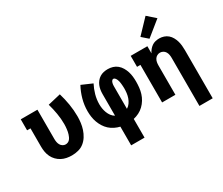

<svg xmlns="http://www.w3.org/2000/svg" viewBox="-155 -1199 2110 1815"><g transform="rotate(-30 900.0 -291.5)"><path d="M296 8Q267 8 238.5 2.5Q210 -3 184.5 -16.5Q159 -30 138.5 -51Q118 -72 105.5 -98Q93 -124 88 -152.5Q83 -181 83 -210V-410H46V-530H228V-210Q228 -193 231 -176.5Q234 -160 242 -145.5Q250 -131 264.5 -121.5Q279 -112 296 -112Q309 -112 321.5 -117.5Q334 -123 342.5 -133.5Q351 -144 356.5 -156Q362 -168 366 -180.5Q370 -193 372.5 -206Q375 -219 376.5 -232.5Q378 -246 379 -259Q380 -272 380 -286Q380 -344 370 -402.5Q360 -461 344 -517L484 -550Q503 -486 514 -420Q525 -354 525 -287Q525 -252 520.5 -217Q516 -182 505 -148.5Q494 -115 475 -84.5Q456 -54 428.5 -32Q401 -10 366 -1Q331 8 296 8Z M827 205V1Q797 -6 768.5 -20Q740 -34 717 -55Q694 -76 677.5 -102.5Q661 -129 650.5 -158Q640 -187 635.5 -218Q631 -249 631 -280Q631 -346 648.5 -409.5Q666 -473 697 -530L812 -480Q788 -434 774 -383.5Q760 -333 760 -281Q760 -257 764 -233.5Q768 -210 776.5 -187.5Q785 -165 799.5 -145.5Q814 -126 835 -114V-350Q835 -373 838.5 -395.5Q842 -418 850.5 -439Q859 -460 873.5 -478Q888 -496 907 -508Q926 -520 948.5 -525Q971 -530 994 -530Q1022 -530 1048.5 -522Q1075 -514 1096.5 -496Q1118 -478 1132 -454Q1146 -430 1154.5 -403.5Q1163 -377 1166 -349.5Q1169 -322 1169 -294Q1169 -262 1165.5 -229.5Q1162 -197 1152.5 -166.5Q1143 -136 1126 -108Q1109 -80 1085.5 -57.5Q1062 -35 1033 -20.5Q1004 -6 973 1V205ZM965 -114Q987 -127 1002 -148.5Q1017 -170 1025.5 -194.5Q1034 -219 1037 -244.5Q1040 -270 1040 -296Q1040 -308 1039 -320Q1038 -332 1037 -344.5Q1036 -357 1033.5 -369Q1031 -381 1026.5 -392Q1022 -403 1014 -413.5Q1006 -424 994 -424Q987 -424 981.5 -418.5Q976 -413 973 -406.5Q970 -400 968.5 -393Q967 -386 966 -378.5Q965 -371 965 -364Q965 -357 965 -350Z M1572 205V-320Q1572 -337 1569 -354Q1566 -371 1557 -386Q1548 -401 1532.5 -409.5Q1517 -418 1500 -418Q1483 -418 1467.5 -409.5Q1452 -401 1443 -386Q1434 -371 1431 -354Q1428 -337 1428 -320V0H1283V-410H1246V-530H1428V-452Q1437 -471 1450.5 -487.5Q1464 -504 1481 -516Q1498 -528 1519 -533Q1540 -538 1561 -538Q1586 -538 1610.5 -530Q1635 -522 1654 -505.5Q1673 -489 1685.5 -466.5Q1698 -444 1705 -420Q1712 -396 1714.5 -370.5Q1717 -345 1717 -320V205ZM1481 -581 1415 -639 1557 -788 1643 -712Z"/></g></svg>

Font: Iosevka Curly Slab HvEx
Style: Regular
Weight: 900
Width: 7
Monospace: yes
Designer: Belleve Invis
Foundry: Belleve Invis
Version: Version 11.1.0; ttfautohint (v1.8.3)